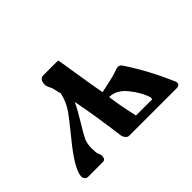

<svg xmlns="http://www.w3.org/2000/svg" viewBox="-90 -622 809 809"><g transform="rotate(-45 314.0 -218.0)"><path d="M350 -175Q356 -124 375 -40H470Q473 -40 473 -50Q461 -90 427 -132.5Q393 -175 350 -175ZM578 0H295Q285 0 278 -9.5Q271 -19 270 -30Q254 -156 233 -263Q220 -234 191.5 -187.5Q163 -141 153 -120Q145 -101 145 -75Q145 -70 145.5 -62Q146 -54 146 -51Q146 -46 150 -37Q154 -28 154 -22Q154 0 138 0H49Q41 0 35.5 -6.5Q30 -13 30 -21Q30 -57 95 -141Q106 -155 136 -192Q166 -229 184 -254Q208 -289 217 -330L208 -366Q208 -370 201.5 -382Q195 -394 195 -402Q195 -436 219 -436H290Q307 -436 307.5 -435Q308 -434 308 -433Q309 -429 322.5 -342.5Q336 -256 345 -209Q425 -226 434 -230Q459 -239 465 -239Q477 -239 483 -230Q545 -138 595 -21Q596 -18 596 -14Q596 -8 591 -4Q586 0 578 0Z"/></g></svg>

Font: Triodion Unicode
Style: Normal
Weight: 400
Version: Version 1.1